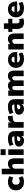

<svg xmlns="http://www.w3.org/2000/svg" viewBox="2671 -3452 792 6174"><g transform="rotate(-90 3067.0 -365.0)"><path d="M307 11Q224 11 162 -20.5Q100 -52 66 -110.5Q32 -169 32 -248Q32 -328 66 -386Q100 -444 162 -475Q224 -506 307 -506Q358 -506 408 -492.5Q458 -479 489 -455L441 -330Q418 -348 387 -358.5Q356 -369 327 -369Q274 -369 244.5 -337.5Q215 -306 215 -248Q215 -190 244.5 -158Q274 -126 327 -126Q355 -126 386.5 -136.5Q418 -147 440 -165L489 -40Q458 -17 408 -3Q358 11 307 11Z M550 0V-705H728V-409H716Q741 -455 785.5 -480.5Q830 -506 887 -506Q946 -506 985 -482.5Q1024 -459 1043.5 -411.5Q1063 -364 1063 -289V0H883V-282Q883 -313 875.5 -331Q868 -349 854.5 -357.5Q841 -366 820 -366Q793 -366 773 -354.5Q753 -343 741.5 -321.5Q730 -300 730 -271V0Z M1166 -580V-741H1355V-580ZM1171 0V-495H1351V0Z M1635 11Q1578 11 1534 -10Q1490 -31 1465 -68Q1440 -105 1440 -152Q1440 -206 1469 -237.5Q1498 -269 1561.5 -283.5Q1625 -298 1729 -298H1786V-213H1731Q1701 -213 1678.5 -210Q1656 -207 1641.5 -200.5Q1627 -194 1620 -184Q1613 -174 1613 -160Q1613 -136 1630 -121.5Q1647 -107 1678 -107Q1703 -107 1723 -118Q1743 -129 1755.5 -149.5Q1768 -170 1768 -197V-309Q1768 -347 1748 -361.5Q1728 -376 1681 -376Q1643 -376 1597 -364.5Q1551 -353 1505 -328L1460 -445Q1489 -464 1528.5 -477.5Q1568 -491 1611.5 -498.5Q1655 -506 1695 -506Q1776 -506 1830 -482.5Q1884 -459 1911.5 -410Q1939 -361 1939 -284V0H1776V-94H1779Q1772 -62 1753 -38.5Q1734 -15 1704 -2Q1674 11 1635 11Z M2046 0V-495H2217V-371H2210Q2221 -431 2261 -465.5Q2301 -500 2367 -504L2420 -508L2432 -354L2331 -344Q2278 -339 2253.5 -313.5Q2229 -288 2229 -241V0Z M2661 11Q2604 11 2560 -10Q2516 -31 2491 -68Q2466 -105 2466 -152Q2466 -206 2495 -237.5Q2524 -269 2587.5 -283.5Q2651 -298 2755 -298H2812V-213H2757Q2727 -213 2704.5 -210Q2682 -207 2667.5 -200.5Q2653 -194 2646 -184Q2639 -174 2639 -160Q2639 -136 2656 -121.5Q2673 -107 2704 -107Q2729 -107 2749 -118Q2769 -129 2781.5 -149.5Q2794 -170 2794 -197V-309Q2794 -347 2774 -361.5Q2754 -376 2707 -376Q2669 -376 2623 -364.5Q2577 -353 2531 -328L2486 -445Q2515 -464 2554.5 -477.5Q2594 -491 2637.5 -498.5Q2681 -506 2721 -506Q2802 -506 2856 -482.5Q2910 -459 2937.5 -410Q2965 -361 2965 -284V0H2802V-94H2805Q2798 -62 2779 -38.5Q2760 -15 2730 -2Q2700 11 2661 11Z M3074 0V-495H3246V-406H3238Q3252 -437 3276 -459.5Q3300 -482 3332 -494Q3364 -506 3403 -506Q3457 -506 3496 -480Q3535 -454 3552 -401H3542Q3564 -449 3609.5 -477.5Q3655 -506 3713 -506Q3771 -506 3809 -482.5Q3847 -459 3865.5 -411.5Q3884 -364 3884 -289V0H3704V-285Q3704 -328 3691.5 -347Q3679 -366 3647 -366Q3623 -366 3605 -354.5Q3587 -343 3577.5 -321Q3568 -299 3568 -267V0H3389V-285Q3389 -328 3376 -347Q3363 -366 3332 -366Q3307 -366 3289.5 -354Q3272 -342 3263 -320Q3254 -298 3254 -267V0Z M4268 11Q4174 11 4107.5 -20.5Q4041 -52 4006 -110.5Q3971 -169 3971 -248Q3971 -324 4004.5 -382Q4038 -440 4097.5 -473Q4157 -506 4234 -506Q4309 -506 4364 -475Q4419 -444 4449.5 -386Q4480 -328 4480 -249V-209H4121V-295H4347L4332 -283Q4332 -337 4308.5 -363.5Q4285 -390 4242 -390Q4210 -390 4187 -375.5Q4164 -361 4152 -333Q4140 -305 4140 -264V-253Q4140 -206 4154 -176.5Q4168 -147 4198 -134Q4228 -121 4273 -121Q4312 -121 4353 -132Q4394 -143 4426 -164L4471 -46Q4431 -19 4376.5 -4Q4322 11 4268 11Z M4564 0V-495H4737V-407H4729Q4754 -455 4799 -480.5Q4844 -506 4901 -506Q4960 -506 4999 -482.5Q5038 -459 5057.5 -411Q5077 -363 5077 -289V0H4897V-282Q4897 -313 4889.5 -331Q4882 -349 4868.5 -357.5Q4855 -366 4834 -366Q4807 -366 4787 -354.5Q4767 -343 4755.5 -321.5Q4744 -300 4744 -271V0Z M5447 11Q5332 11 5277.5 -42.5Q5223 -96 5223 -202V-363H5130V-495H5225V-636H5403V-495H5549V-363H5403V-207Q5403 -169 5421 -151Q5439 -133 5479 -133Q5492 -133 5507 -136Q5522 -139 5541 -143L5565 -14Q5540 -2 5509 4.5Q5478 11 5447 11Z M5893 11Q5799 11 5732.5 -20.5Q5666 -52 5631 -110.5Q5596 -169 5596 -248Q5596 -324 5629.5 -382Q5663 -440 5722.5 -473Q5782 -506 5859 -506Q5934 -506 5989 -475Q6044 -444 6074.5 -386Q6105 -328 6105 -249V-209H5746V-295H5972L5957 -283Q5957 -337 5933.5 -363.5Q5910 -390 5867 -390Q5835 -390 5812 -375.5Q5789 -361 5777 -333Q5765 -305 5765 -264V-253Q5765 -206 5779 -176.5Q5793 -147 5823 -134Q5853 -121 5898 -121Q5937 -121 5978 -132Q6019 -143 6051 -164L6096 -46Q6056 -19 6001.5 -4Q5947 11 5893 11Z"/></g></svg>

Font: Nunito Sans 11pt Black
Style: Regular
Weight: 900
Version: Version 3.101;gftools[0.9.27]